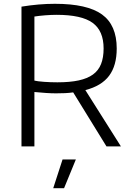

<svg xmlns="http://www.w3.org/2000/svg" viewBox="-20 -770 691 1010"><path d="M282 -337Q348 -337 394 -347Q440 -357 469 -378Q498 -399 511.5 -433Q525 -467 525 -515Q525 -608 467 -650Q409 -692 278 -692Q250 -692 218 -689.5Q186 -687 161 -683V-346Q177 -342 211.5 -339.5Q246 -337 282 -337ZM365 -284Q344 -281 321.5 -280Q299 -279 274 -279Q250 -279 221 -281Q192 -283 161 -286V0H93V-735Q184 -750 269 -750Q439 -750 516.5 -694Q594 -638 594 -515Q594 -425 554 -371.5Q514 -318 429 -296L616 0H540ZM309 69H379L317 220H260Z"/></svg>

Font: EncodeSans
Style: Light
Weight: 300
Designer: Pablo Impallari, Andres Torresi
Foundry: Pablo Impallari, Andres Torresi
Version: Version 1.000; ttfautohint (v1.4.1)